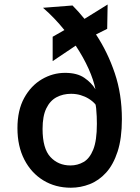

<svg xmlns="http://www.w3.org/2000/svg" viewBox="-20 -848 640 875"><path d="M303 7.5Q232.5 7.5 177.5 -26Q122.5 -59.5 91 -120.5Q59.5 -181.5 59.5 -264Q59.5 -345.5 90.2 -401.5Q121 -457.5 170.8 -486.8Q220.5 -516 276.5 -516Q331.5 -516 364.5 -493.2Q397.5 -470.5 415 -441Q407 -482.5 383.8 -534.5Q360.5 -586.5 325 -640L220 -569.5V-680.5L273.5 -711Q251.5 -738.5 227 -764Q202.5 -789.5 176 -812.5L310.5 -823Q325 -808.5 338.5 -793.2Q352 -778 365 -762L470.5 -827.5L468.5 -716.5L417.5 -691Q471 -610 503.2 -514.2Q535.5 -418.5 535.5 -305Q535.5 -217.5 516 -157.5Q496.5 -97.5 463.5 -61.2Q430.5 -25 389 -8.8Q347.5 7.5 303 7.5ZM301 -94Q333.5 -94 361 -109.8Q388.5 -125.5 405 -166.5Q421.5 -207.5 421.5 -283.5Q421.5 -297 420.8 -317.5Q420 -338 418.2 -354.8Q416.5 -371.5 414 -373.5Q401.5 -387.5 384.5 -398Q367.5 -408.5 347.2 -414.5Q327 -420.5 304 -420.5Q267 -420.5 237.5 -404.8Q208 -389 191 -354Q174 -319 174 -260.5Q174 -171 209.8 -132.5Q245.5 -94 301 -94Z"/></svg>

Font: Spline Sans Mono Medium
Style: Regular
Weight: 500
Monospace: yes
Version: Version 1.004